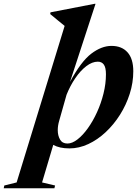

<svg xmlns="http://www.w3.org/2000/svg" viewBox="-154 -764 726 1004"><path d="M134 206 130.5 220.5H-134.5L-131.5 206L-67 190L184 -628.5Q170.5 -639.5 150 -656.2Q129.5 -673 108.5 -690.5L110 -699.5L340 -744H345.5L212 -335.5Q270 -443 323.5 -483.5Q377 -524 429 -524Q483 -524 513 -490.2Q543 -456.5 543 -391.5Q543 -332 524.5 -273.8Q506 -215.5 473.5 -164Q441 -112.5 398.5 -72.8Q356 -33 307.5 -10.5Q259 12 209 12Q157 12 124.5 -6.5L66 190ZM155.5 -132.5Q148 -107 148 -83.5Q148 -55 160 -34.2Q172 -13.5 198.5 -13.5Q223.5 -13.5 251.2 -35Q279 -56.5 305.5 -93.5Q332 -130.5 353.2 -177Q374.5 -223.5 387.2 -274.8Q400 -326 400 -375.5Q400 -411 389 -426.2Q378 -441.5 357.5 -441.5Q328 -441.5 297.2 -418Q266.5 -394.5 239.8 -355.2Q213 -316 194 -268.5Z"/></svg>

Font: Newsreader 72pt SemiBold
Style: Italic
Weight: 600
Italic angle: -17°
Designer: Hugues Gentile
Foundry: Production Type
Version: Version 1.003; ttfautohint (v1.8.3)